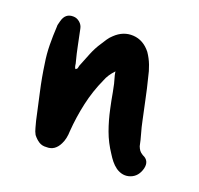

<svg xmlns="http://www.w3.org/2000/svg" viewBox="-68 -456 559 538"><g transform="rotate(15 211.5 -186.5)"><path d="M236 -265Q218 -249 210 -232Q189 -195 176 -154Q163 -113 156 -70Q155 -60 152 -50Q149 -40 144 -32Q129 -7 104 -10Q91 -10 82 -17Q73 -24 66 -35Q62 -44 60.5 -54Q59 -64 57 -74Q52 -114 46.5 -154.5Q41 -195 39 -235Q37 -262 39 -289Q41 -316 45 -343Q45 -348 47 -352.5Q49 -357 50 -361Q59 -386 83 -383Q93 -382 101 -374Q109 -366 110 -355Q113 -331 115.5 -308Q118 -285 122 -262Q123 -258 123 -252.5Q123 -247 126 -242Q131 -244 132 -247.5Q133 -251 134 -254Q144 -274 154 -293.5Q164 -313 177 -329Q183 -337 189 -344.5Q195 -352 203 -358Q229 -379 259 -374.5Q289 -370 308 -341Q317 -325 322 -307.5Q327 -290 329 -272Q334 -242 337.5 -211.5Q341 -181 345 -151Q347 -133 350.5 -115.5Q354 -98 356 -80Q358 -73 361 -68Q364 -63 371 -58Q392 -47 384 -23Q375 2 353 8Q331 14 311 -2Q302 -10 296 -19Q290 -28 285 -38Q269 -67 261 -97Q253 -127 249 -160Q246 -183 244 -207Q242 -231 237 -254Q237 -256 236.5 -258.5Q236 -261 236 -265Z"/></g></svg>

Font: Delicious Handrawn
Style: Regular
Weight: 400
Designer: Agung Rohmat
Foundry: Agung Rohmat
Version: Version 1.002; ttfautohint (v1.8.4.7-5d5b);gftools[0.9.27]